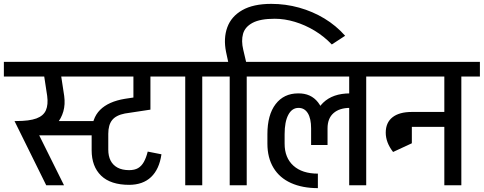

<svg xmlns="http://www.w3.org/2000/svg" viewBox="-50 -958 2502 993"><path d="M276 -562V-638H441V-562ZM106 -258V-332H443V-258ZM70 -261 35 -332Q102 -332 138.5 -345.5Q175 -359 187.5 -388Q200 -417 194 -462H282Q288 -418 277.5 -381.5Q267 -345 243.5 -318Q220 -291 186 -276Q152 -261 110 -261ZM189 0 25 -332H116L281 0ZM194 -462 173 -600H261L282 -462ZM-30 -562V-638H371V-562Z M334 -562V-638H862V-562ZM617 -2V-78Q646 -78 664 -88.5Q682 -99 694 -120.5Q706 -142 714 -174L785 -160Q774 -83 731.5 -42.5Q689 -2 617 -2ZM619 -2Q522 -2 473 -49.5Q424 -97 424 -181L510 -184Q510 -151 522 -127.5Q534 -104 558 -91Q582 -78 619 -78ZM424 -180V-267H510V-183ZM424 -266Q424 -346 467.5 -389.5Q511 -433 596 -447V-371Q550 -362 530 -337Q510 -312 510 -266ZM596 -371V-447L728 -467V-391ZM640 -440V-630H728V-440Z M908 0V-626H996V0ZM812 -562V-638H1092V-562Z M1666 -728Q1626 -770 1577 -799.5Q1528 -829 1475 -845Q1422 -861 1371 -861L1353 -938Q1427 -938 1497 -918.5Q1567 -899 1627.5 -862.5Q1688 -826 1735 -773ZM1134 -620 1119 -690 1208 -701 1227 -620ZM1119 -690Q1105 -760 1125.5 -816.5Q1146 -873 1203 -905.5Q1260 -938 1353 -938L1371 -861Q1296 -861 1256.5 -840Q1217 -819 1207 -783Q1197 -747 1208 -701ZM1138 0V-626H1226V0ZM1042 -562V-638H1322V-562Z M1571 -294Q1571 -378 1621 -426.5Q1671 -475 1760 -475V-400Q1706 -400 1675 -373Q1644 -346 1644 -294ZM1759 -400V-475H1783V-400ZM1594 15Q1514 15 1455 -11.5Q1396 -38 1364.5 -90Q1333 -142 1333 -215H1422Q1422 -142 1467.5 -101Q1513 -60 1594 -60ZM1333 -215V-265H1422V-215ZM1333 -264Q1333 -364 1375.5 -419.5Q1418 -475 1492 -475L1494 -400Q1460 -400 1441 -364Q1422 -328 1422 -264ZM1559 -208V-294H1644V-208ZM1559 -294Q1559 -345 1542 -372.5Q1525 -400 1494 -400L1492 -475Q1558 -476 1595 -428.5Q1632 -381 1632 -294ZM1253 -562V-638H1765V-562ZM1756 0V-626H1844V0ZM1660 -562V-638H1940V-562Z M1890 -562V-638H2317V-562ZM1945 -272Q1945 -324 1980 -351.5Q2015 -379 2080 -379V-320Q2053 -320 2039 -307.5Q2025 -295 2025 -272ZM1983 -172Q1945 -221 1945 -272H2025Q2025 -248 2055 -210ZM1983 -172 2005 -335H2080V-217ZM2077 -302V-379H2291V-302ZM2248 0V-626H2336V0ZM2152 -562V-638H2432V-562Z"/></svg>

Font: Akshar Light
Style: Regular
Weight: 400
Version: Version 1.100